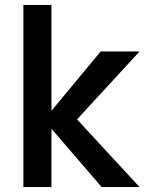

<svg xmlns="http://www.w3.org/2000/svg" viewBox="-20 -760 594 780"><path d="M293 -275 547 0H393L189 -237V0H75V-740H189V-310L389 -551H547Z"/></svg>

Font: A Bank Premium Med
Style: Regular
Weight: 500
Designer: Ninad Kale (Devanagari), Jonny Pinhorn (Latin), Htun Naung (Myanmar)
Foundry: Indian Type Foundry
Version: 4.004